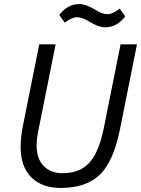

<svg xmlns="http://www.w3.org/2000/svg" viewBox="-20 -917 697 949"><path d="M500 -782Q468 -782 425 -808Q388 -832 360 -832Q337 -832 300 -805L273 -843Q314 -897 372 -897Q404 -897 447 -871Q484 -847 512 -847Q535 -847 572 -874L599 -836Q558 -782 500 -782ZM174 -698H255L169 -269Q161 -229 161 -197Q161 -133 195.5 -97Q230 -61 289 -61Q374 -61 421.5 -112.5Q469 -164 493 -284L576 -698H657L573 -278Q541 -119 473.5 -53.5Q406 12 280 12Q187 12 134.5 -41Q82 -94 82 -189Q82 -239 93 -294Z"/></svg>

Font: Aneliza
Style: Italic
Weight: 400
Italic angle: -11.31°
Designer: Mike Abbink, Paul van der Laan, Pieter van Rosmalen
Foundry: Bold Monday
Version: Version 3.0